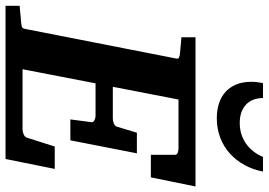

<svg xmlns="http://www.w3.org/2000/svg" viewBox="-170 -794 949 678"><g transform="rotate(90 304.0 -454.5)"><path d="M590.8 -513.2H511.2V-598.1Q511.2 -605.5 503.7 -608.2Q496.1 -610.8 487.8 -610.8H315.9L271 -378.9H383.8Q391.6 -378.9 400.6 -382.6Q409.7 -386.2 412.1 -394L433.1 -463.9H505.9L460 -229H386.2L396 -304.2Q396.5 -307.1 394.5 -309.6Q392.6 -312 389.2 -314Q385.7 -315.9 381.6 -316.9Q377.4 -317.9 374 -317.9H258.8L209 -60.1H421.9Q429.7 -60.1 438.7 -64Q447.8 -67.9 450.2 -74.2L481.9 -173.8H561L525.9 0H-15.1V-49.8Q-3.9 -50.8 7.1 -51.8Q18.1 -52.7 26.4 -53.7Q36.1 -54.7 44.9 -55.2Q56.2 -56.2 60.8 -58.6Q65.4 -61 66.9 -70.8L170.9 -601.1Q173.3 -609.9 168 -612.5Q162.6 -615.2 152.8 -616.2Q144 -616.7 134.8 -617.7Q126.5 -618.7 116.2 -619.4Q106 -620.1 96.2 -621.1V-670.9H623ZM570.3 -909.2Q563.5 -873.5 547.1 -843.8Q530.8 -814 506.6 -792.2Q482.4 -770.5 450.9 -758.3Q419.4 -746.1 382.3 -746.1Q353 -746.1 329.3 -753.9Q305.7 -761.7 288.8 -777.1Q272 -792.5 262.7 -814.9Q253.4 -837.4 253.4 -867.2Q253.4 -877.9 254.6 -888.4Q255.9 -898.9 258.3 -909.2H310.5Q311.5 -868.7 335.4 -847.9Q359.4 -827.1 398.4 -827.1Q439.9 -827.1 471.4 -849.1Q502.9 -871.1 518.6 -909.2Z"/></g></svg>

Font: Charis SIL Viet
Style: Bold Italic
Weight: 700
Italic angle: -11°
Foundry: SIL International
Version: Version 5.000